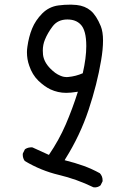

<svg xmlns="http://www.w3.org/2000/svg" viewBox="-20 -771 540 828"><path d="M382.8 36.6Q385.7 37.1 390.1 37.1Q394.5 37.1 401.1 35.2Q407.7 33.2 413.6 28.3L422.4 10.7Q422.4 8.3 422.4 6.3Q422.4 -11.2 410.6 -23.9Q376 -43 340.1 -55.9Q304.2 -68.8 258.8 -80.1L261.7 -85.4Q325.2 -186.5 362.1 -297.4Q398.9 -408.2 416 -510.3Q424.3 -558.6 424.3 -596.2Q424.3 -633.8 414.6 -658.2Q395.5 -704.6 371.1 -725.1Q346.7 -745.6 310.5 -749.5Q295.9 -751 286.1 -751Q256.8 -751 231.9 -747.6Q191.4 -742.2 162.1 -712.9Q132.8 -683.1 118.4 -647.7Q104 -612.3 98.1 -569.3Q96.2 -556.6 96.2 -545.9Q96.2 -515.1 106 -487.8Q119.1 -448.7 145.5 -422.9Q172.4 -397.5 197.3 -385.7Q230 -370.6 265.1 -370.6Q284.7 -370.6 309.1 -374.5L315.9 -375.5Q292 -300.3 263.2 -233.6Q234.4 -167 190.9 -103L120.1 -135.3Q117.2 -135.7 115.7 -135.7Q114.3 -135.7 112.5 -135.5Q110.8 -135.3 107.9 -135Q105 -134.8 102.3 -134Q99.6 -133.3 97.2 -132.3Q91.8 -130.4 87.4 -127L78.6 -109.4Q78.1 -106.9 78.1 -104.5Q78.1 -88.4 86.9 -76.7Q156.2 -35.2 233.4 -16.8Q310.5 1.5 382.8 36.6ZM274.4 -439Q271.5 -438.5 267.1 -438.5Q262.7 -438.5 255.6 -439.7Q248.5 -440.9 239.7 -444.8Q218.3 -453.6 197.8 -474.6Q169.4 -502.9 165.5 -535.2Q164.6 -543.9 164.6 -552.7Q164.6 -578.1 173.8 -600.1Q185.5 -628.9 206.5 -656.7Q229 -687 270.5 -687Q306.6 -687 327.1 -666Q352.1 -641.6 352.1 -572.3Q352.1 -521.5 336.9 -455.1Q306.6 -441.9 274.4 -439Z"/></svg>

Font: Bakudai
Style: Light
Weight: 300
Version: Version 1.48